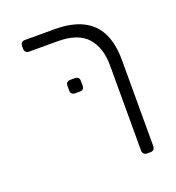

<svg xmlns="http://www.w3.org/2000/svg" viewBox="-127 -673 825 899"><g transform="rotate(-20 285.0 -223.5)"><path d="M431 -322Q431 -412 385.5 -462.5Q340 -513 239 -513H97Q87 -513 81 -519Q75 -525 75 -535V-549Q75 -559 81 -565Q87 -571 97 -571H244Q329 -571 384 -543.5Q439 -516 465.5 -462Q492 -408 492 -327V102Q492 112 486 118Q480 124 470 124H453Q443 124 437 118Q431 112 431 102ZM233 -256Q211 -256 211 -278V-301Q211 -323 233 -323H256Q278 -323 278 -301V-278Q278 -256 256 -256Z"/></g></svg>

Font: Rubik Light Light
Style: Regular
Weight: 300
Version: Version 2.101